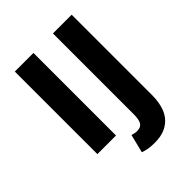

<svg xmlns="http://www.w3.org/2000/svg" viewBox="-235 -771 1072 1072"><g transform="rotate(-45 301.0 -235.0)"><path d="M77 0V-652H224V0ZM348 182Q317 182 296.5 178Q276 174 260 168L287 59Q297 62 306 64Q315 66 325 66Q355 66 366.5 47Q378 28 378 -14V-652H526V-18Q526 23 517 59.5Q508 96 487.5 123Q467 150 433 166Q399 182 348 182Z"/></g></svg>

Font: TT Toshiba Sans
Style: Bold
Weight: 700
Designer: Paul D. Hunt
Foundry: Toshiba Corporation
Version: Version 2.020;PS 2.000;hotconv 1.0.86;makeotf.lib2.5.63406